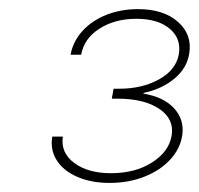

<svg xmlns="http://www.w3.org/2000/svg" viewBox="-20 -839 440 425"><path d="M222.7 -434.1Q182.1 -434.1 151.6 -447.3Q121.1 -460.4 106 -483.6Q90.8 -506.8 95.7 -536.6H119.1Q113.8 -501 144.3 -478.3Q174.8 -455.6 225.6 -455.6Q279.3 -455.6 316.7 -479.5Q354 -503.4 359.9 -538.6Q366.2 -575.2 332.8 -597.9Q299.3 -620.6 240.2 -620.6H227.5L231.4 -642.6H244.1Q294.9 -642.6 332.5 -663.6Q370.1 -684.6 376 -719.7Q381.3 -753.9 355.5 -775.6Q329.6 -797.4 281.7 -797.4Q234.4 -797.4 200.2 -775.6Q166 -753.9 159.7 -717.8H136.2Q141.6 -747.6 162.6 -770.5Q183.6 -793.5 215.6 -806.2Q247.6 -818.8 285.6 -818.8Q342.3 -818.8 374 -790.5Q405.8 -762.2 398.9 -720.7Q394 -688.5 366.5 -665.3Q338.9 -642.1 297.9 -633.3L297.4 -631.8Q342.3 -624.5 365.5 -599.1Q388.7 -573.7 383.3 -538.6Q378.4 -508.8 356.2 -485.1Q334 -461.4 299.3 -447.8Q264.6 -434.1 222.7 -434.1Z"/></svg>

Font: Inter 24pt Thin
Style: Italic
Weight: 250
Italic angle: -9.3988°
Version: Version 4.001;git-66647c0bb